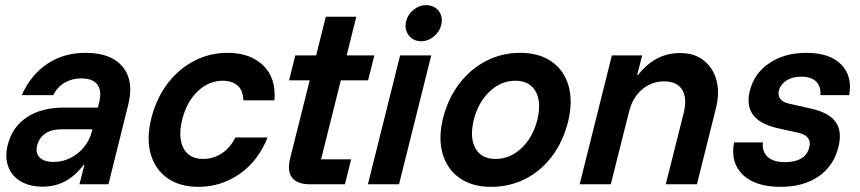

<svg xmlns="http://www.w3.org/2000/svg" viewBox="-20 -715 3337 745"><path d="M145.8 9.2Q94.2 9.2 59.6 -11.7Q25 -32.5 11.7 -69.2Q-1.7 -105.8 10 -152.5Q27.5 -222.5 84.2 -260Q140.8 -297.5 226.7 -297.5H360L365 -319.2Q375.8 -362.5 357.9 -386.7Q340 -410.8 295.8 -410.8Q259.2 -410.8 230.8 -394.2Q202.5 -377.5 186.7 -345.8H64.2Q100 -425 163.8 -467.5Q227.5 -510 312.5 -510Q411.7 -510 456.2 -455.4Q500.8 -400.8 477.5 -308.3L400.8 0H288.3L307.5 -75H304.2Q271.7 -32.5 232.9 -11.7Q194.2 9.2 145.8 9.2ZM187.5 -86.7Q221.7 -86.7 251.7 -101.2Q281.7 -115.8 304.2 -142.1Q326.7 -168.3 335.8 -202.5L338.3 -213.3H216.7Q180.8 -213.3 156.2 -197.1Q131.7 -180.8 124.2 -150.8Q116.7 -121.7 133.8 -104.2Q150.8 -86.7 187.5 -86.7Z M750 10Q677.5 10 629.6 -23.8Q581.7 -57.5 564.6 -117.9Q547.5 -178.3 567.5 -257.5Q587.5 -335 630.8 -391.7Q674.2 -448.3 734.2 -479.2Q794.2 -510 863.3 -510Q950.8 -510 1001.3 -461.2Q1051.7 -412.5 1045 -325.8H924.2Q923.3 -364.2 902.1 -382.9Q880.8 -401.7 844.2 -401.7Q790 -401.7 747.1 -360.8Q704.2 -320 686.7 -250Q670 -180.8 692.1 -139.6Q714.2 -98.3 768.3 -98.3Q806.7 -98.3 839.6 -119.2Q872.5 -140 893.3 -181.7H1018.3Q981.7 -90 909.6 -40Q837.5 10 750 10Z M1181.7 0Q1134.2 0 1113.8 -25Q1093.3 -50 1105.8 -100.8L1181.7 -403.3H1101.7L1125.8 -500H1206.7L1244.2 -650H1362.5L1325 -500H1432.5L1408.3 -403.3H1302.5L1225.8 -96.7H1342.5L1318.3 0Z M1407.5 0 1532.5 -500H1653.3L1528.3 0ZM1615 -555Q1583.3 -555 1565.8 -578.3Q1548.3 -601.7 1555.8 -632.5Q1562.5 -659.2 1584.6 -677.1Q1606.7 -695 1632.5 -695Q1665 -695 1682.5 -672.1Q1700 -649.2 1691.7 -616.7Q1685 -590.8 1662.9 -572.9Q1640.8 -555 1615 -555Z M1885 10Q1811.7 10 1762.9 -24.6Q1714.2 -59.2 1697.1 -119.6Q1680 -180 1699.2 -257.5Q1719.2 -334.2 1762.5 -390.8Q1805.8 -447.5 1866.7 -478.8Q1927.5 -510 1998.3 -510Q2072.5 -510 2120.8 -475.8Q2169.2 -441.7 2186.2 -381.7Q2203.3 -321.7 2184.2 -242.5Q2165 -165.8 2122.1 -108.8Q2079.2 -51.7 2018.3 -20.8Q1957.5 10 1885 10ZM1903.3 -98.3Q1959.2 -98.3 2003.3 -140Q2047.5 -181.7 2065 -250Q2081.7 -319.2 2058.3 -360.4Q2035 -401.7 1979.2 -401.7Q1924.2 -401.7 1880 -360Q1835.8 -318.3 1818.3 -250Q1801.7 -180.8 1824.6 -139.6Q1847.5 -98.3 1903.3 -98.3Z M2229.2 0 2354.2 -500H2471.7L2452.5 -424.2H2455.8Q2488.3 -465.8 2528.8 -487.5Q2569.2 -509.2 2619.2 -509.2Q2674.2 -509.2 2710.4 -480.8Q2746.7 -452.5 2760 -403.8Q2773.3 -355 2757.5 -293.3L2684.2 0H2563.3L2633.3 -278.3Q2646.7 -335 2626.7 -367.1Q2606.7 -399.2 2556.7 -399.2Q2507.5 -399.2 2470.4 -367.1Q2433.3 -335 2420 -278.3L2350 0Z M3008.3 10Q2910.8 10 2862.1 -37.1Q2813.3 -84.2 2828.3 -162.5H2940Q2936.7 -125.8 2959.2 -105.8Q2981.7 -85.8 3025.8 -85.8Q3065 -85.8 3089.2 -100.4Q3113.3 -115 3120 -142.5Q3131.7 -186.7 3080 -199.2L2994.2 -218.3Q2861.7 -250 2889.2 -361.7Q2905.8 -430 2965 -470Q3024.2 -510 3109.2 -510Q3199.2 -510 3243.8 -465Q3288.3 -420 3275 -345.8H3163.3Q3165.8 -380.8 3146.2 -399.2Q3126.7 -417.5 3089.2 -417.5Q3055 -417.5 3032.1 -402.9Q3009.2 -388.3 3002.5 -365Q2997.5 -345 3007.5 -331.7Q3017.5 -318.3 3040 -313.3L3128.3 -293.3Q3197.5 -277.5 3222.9 -241.2Q3248.3 -205 3233.3 -145Q3215 -70.8 3156.2 -30.4Q3097.5 10 3008.3 10Z"/></svg>

Font: Funnel Sans SemiBold
Style: Italic
Weight: 600
Italic angle: -14.036°
Designer: NORD ID, Kristian Moeller
Foundry: Dicotype
Version: Version 1.000